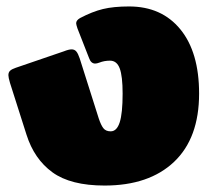

<svg xmlns="http://www.w3.org/2000/svg" viewBox="-20 -560 652 595"><path d="M62 -143 11 -303Q6 -320 6 -327Q6 -336 11.5 -341Q17 -346 29 -350L178 -401Q193 -407 202 -407Q211 -407 216.5 -400.5Q222 -394 227 -379L286 -193Q293 -172 300.5 -162.5Q308 -153 323 -153Q342 -153 351 -181Q360 -209 360 -270Q360 -324 351 -348Q342 -372 321 -372Q303 -372 288 -366Q280 -363 275 -363Q262 -363 256 -380L220 -472Q216 -484 216 -488Q216 -497 228 -504Q266 -524 299 -532Q332 -540 380 -540Q481 -540 539 -469Q597 -398 597 -270Q597 -132 519.5 -58.5Q442 15 304 15Q199 15 142.5 -26Q86 -67 62 -143Z"/></svg>

Font: Mitr
Style: Bold
Weight: 700
Designer: Thanarat Vachiruckul
Foundry: Cadson Demak
Version: Version 1.002